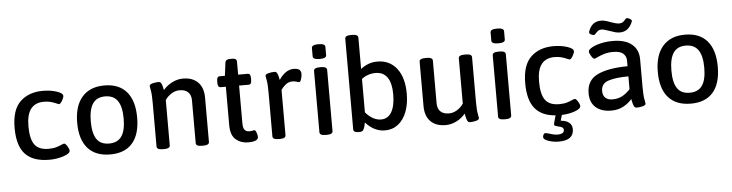

<svg xmlns="http://www.w3.org/2000/svg" viewBox="-53 -1016 5680 1489"><g transform="rotate(-5 2787.0 -271.0)"><path d="M49 -262Q49 -403 115.5 -466.5Q182 -530 292 -530Q350 -530 398.5 -514.5Q447 -499 447 -477Q447 -463 433 -439.5Q419 -416 408 -416Q407 -416 395 -421Q372 -431 348.5 -438Q325 -445 293 -445Q226 -445 191.5 -401.5Q157 -358 157 -265Q157 -167 189.5 -122.5Q222 -78 298 -78Q333 -78 358.5 -85.5Q384 -93 407 -104Q419 -108 420 -108Q431 -108 445 -85.5Q459 -63 459 -50Q459 -27 406.5 -10Q354 7 297 7Q171 7 110 -57.5Q49 -122 49 -262Z M536 -260Q536 -390 597 -460Q658 -530 771 -530Q884 -530 943.5 -460.5Q1003 -391 1003 -260Q1003 -130 944 -61.5Q885 7 771 7Q656 7 596 -61.5Q536 -130 536 -260ZM898 -261Q898 -354 866.5 -399.5Q835 -445 769 -445Q704 -445 673 -399.5Q642 -354 642 -261Q642 -168 672.5 -123Q703 -78 769 -78Q835 -78 866.5 -123Q898 -168 898 -261Z M1133 -23V-364Q1133 -430 1127 -460Q1121 -490 1121 -494Q1121 -508 1146 -514Q1171 -520 1192 -520Q1207 -520 1213.5 -506Q1220 -492 1223.5 -476Q1227 -460 1228 -454Q1258 -489 1299 -509.5Q1340 -530 1382 -530Q1458 -530 1499.5 -487.5Q1541 -445 1541 -368V-23Q1541 2 1495 2H1484Q1438 2 1438 -23V-356Q1438 -397 1415 -419.5Q1392 -442 1348 -442Q1316 -442 1286 -423.5Q1256 -405 1236 -376V-23Q1236 2 1190 2H1179Q1133 2 1133 -23Z M1709 -138V-438H1669Q1657 -438 1651.5 -446.5Q1646 -455 1646 -474V-487Q1646 -506 1651.5 -514.5Q1657 -523 1669 -523H1709L1722 -625Q1725 -650 1760 -650H1776Q1812 -650 1812 -625V-523H1886Q1898 -523 1903.5 -514.5Q1909 -506 1909 -487V-474Q1909 -455 1903.5 -446.5Q1898 -438 1886 -438H1812V-143Q1812 -107 1824.5 -92.5Q1837 -78 1861 -78Q1875 -78 1884.5 -80.5Q1894 -83 1899 -83Q1909 -83 1916 -61.5Q1923 -40 1923 -29Q1923 7 1843 7Q1788 7 1748.5 -26.5Q1709 -60 1709 -138Z M2035 -23V-364Q2035 -430 2029 -460Q2023 -490 2023 -494Q2023 -508 2048 -514Q2073 -520 2094 -520Q2109 -520 2115.5 -506Q2122 -492 2125.5 -476Q2129 -460 2130 -454Q2181 -530 2244 -530Q2275 -530 2288.5 -519Q2302 -508 2302 -486Q2302 -468 2295 -446Q2288 -424 2279 -424Q2273 -424 2258.5 -429Q2244 -434 2226 -434Q2195 -434 2171.5 -413.5Q2148 -393 2137 -376V-23Q2137 2 2092 2H2081Q2035 2 2035 -23Z M2401 -23V-500Q2401 -525 2447 -525H2457Q2503 -525 2503 -500V-23Q2503 2 2457 2H2447Q2401 2 2401 -23ZM2400 -614V-679Q2400 -704 2453 -704Q2505 -704 2505 -679V-614Q2505 -589 2453 -589Q2400 -589 2400 -614Z M2759 -68Q2753 -33 2743 -14Q2739 -5 2731 -1.5Q2723 2 2708 2H2702Q2664 2 2664 -23V-728Q2664 -753 2709 -753H2720Q2766 -753 2766 -728V-484Q2795 -506 2826 -518Q2857 -530 2897 -530Q2991 -530 3046.5 -459Q3102 -388 3102 -262Q3102 -182 3078.5 -121Q3055 -60 3011.5 -26.5Q2968 7 2910 7Q2867 7 2828.5 -12.5Q2790 -32 2759 -68ZM2997 -267Q2997 -353 2966 -398Q2935 -443 2874 -443Q2845 -443 2816.5 -433.5Q2788 -424 2766 -406V-146Q2792 -115 2823 -97.5Q2854 -80 2886 -80Q2940 -80 2968.5 -128.5Q2997 -177 2997 -267Z M3223 -155V-500Q3223 -525 3269 -525H3280Q3326 -525 3326 -500V-167Q3326 -126 3349 -103.5Q3372 -81 3416 -81Q3448 -81 3478 -99.5Q3508 -118 3528 -147V-500Q3528 -525 3574 -525H3585Q3631 -525 3631 -500V-156Q3631 -89 3637 -59Q3643 -29 3643 -25Q3643 -11 3618 -5Q3593 1 3572 1Q3557 1 3550.5 -14Q3544 -29 3540.5 -46Q3537 -63 3536 -69Q3507 -34 3466 -13.5Q3425 7 3382 7Q3306 7 3264.5 -35.5Q3223 -78 3223 -155Z M3792 -23V-500Q3792 -525 3838 -525H3848Q3894 -525 3894 -500V-23Q3894 2 3848 2H3838Q3792 2 3792 -23ZM3791 -614V-679Q3791 -704 3844 -704Q3896 -704 3896 -679V-614Q3896 -589 3844 -589Q3791 -589 3791 -614Z M4286 7 4273 51Q4315 54 4338 73Q4361 92 4361 124Q4361 211 4245 211Q4204 211 4165 198Q4126 185 4126 166Q4126 154 4132 145Q4138 136 4147 136Q4151 136 4173 142Q4213 156 4243 156Q4262 156 4276.5 149Q4291 142 4291 125Q4291 110 4279.5 103.5Q4268 97 4248 93Q4232 89 4225.5 86Q4219 83 4219 76Q4219 67 4237 6Q4129 -2 4076.5 -67Q4024 -132 4024 -262Q4024 -403 4090.5 -466.5Q4157 -530 4267 -530Q4325 -530 4373.5 -514.5Q4422 -499 4422 -477Q4422 -463 4408 -439.5Q4394 -416 4383 -416Q4382 -416 4370 -421Q4347 -431 4323.5 -438Q4300 -445 4268 -445Q4201 -445 4166.5 -401.5Q4132 -358 4132 -265Q4132 -167 4164.5 -122.5Q4197 -78 4273 -78Q4308 -78 4333.5 -85.5Q4359 -93 4382 -104Q4394 -108 4395 -108Q4406 -108 4420 -85.5Q4434 -63 4434 -50Q4434 -28 4388 -11.5Q4342 5 4286 7Z M4507 -142Q4507 -243 4591 -283.5Q4675 -324 4826 -325V-368Q4826 -403 4802 -424Q4778 -445 4725 -445Q4684 -445 4653.5 -435.5Q4623 -426 4601.5 -415.5Q4580 -405 4577 -405Q4566 -405 4551.5 -428.5Q4537 -452 4537 -464Q4537 -478 4563.5 -493.5Q4590 -509 4633.5 -519.5Q4677 -530 4726 -530Q4825 -530 4876.5 -487.5Q4928 -445 4928 -370V-156Q4928 -89 4934 -59Q4940 -29 4940 -25Q4940 -11 4915.5 -5Q4891 1 4870 1Q4854 1 4847.5 -14Q4841 -29 4837.5 -46Q4834 -63 4833 -69Q4806 -37 4765.5 -15Q4725 7 4671 7Q4595 7 4551 -31.5Q4507 -70 4507 -142ZM4826 -146V-246Q4729 -246 4671 -227.5Q4613 -209 4613 -150Q4613 -116 4632.5 -97.5Q4652 -79 4688 -79Q4732 -79 4765 -97Q4798 -115 4826 -146ZM4552 -611Q4552 -619 4556 -626Q4583 -695 4651 -695Q4668 -695 4685 -690.5Q4702 -686 4725 -677Q4742 -671 4759.5 -666Q4777 -661 4791 -661Q4808 -661 4818 -667.5Q4828 -674 4837 -685Q4839 -687 4843.5 -692Q4848 -697 4854 -697Q4862 -697 4876 -689Q4890 -681 4890 -674Q4890 -667 4885 -657Q4869 -624 4846 -607.5Q4823 -591 4789 -591Q4772 -591 4755.5 -595.5Q4739 -600 4710 -610Q4666 -626 4649 -626Q4634 -626 4625 -620Q4616 -614 4605 -602Q4601 -597 4596.5 -593Q4592 -589 4587 -589Q4578 -589 4565 -595.5Q4552 -602 4552 -611Z M5056 -260Q5056 -390 5117 -460Q5178 -530 5291 -530Q5404 -530 5463.5 -460.5Q5523 -391 5523 -260Q5523 -130 5464 -61.5Q5405 7 5291 7Q5176 7 5116 -61.5Q5056 -130 5056 -260ZM5418 -261Q5418 -354 5386.5 -399.5Q5355 -445 5289 -445Q5224 -445 5193 -399.5Q5162 -354 5162 -261Q5162 -168 5192.5 -123Q5223 -78 5289 -78Q5355 -78 5386.5 -123Q5418 -168 5418 -261Z"/></g></svg>

Font: Asap-Medium
Style: Regular
Weight: 500
Designer: Pablo Cosgaya
Foundry: Omnibus-Type
Version: Version 2.000; ttfautohint (v1.8)